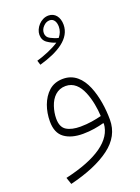

<svg xmlns="http://www.w3.org/2000/svg" viewBox="-179 -794 823 1129"><g transform="rotate(-20 233.0 -229.5)"><path d="M274.4 -717.8C225.6 -717.8 186.5 -669.9 186.5 -628.9C186.5 -606 195.3 -588.9 212.4 -577.1C229.5 -565.4 247.1 -557.1 264.2 -551.8C246.1 -539.6 223.6 -527.8 197.3 -516.6C170.9 -505.4 146 -496.6 123 -490.2L131.8 -461.9C252.4 -496.1 340.8 -549.8 340.8 -636.7C340.8 -685.1 314.9 -717.8 274.4 -717.8ZM271.5 -689C298.3 -689 310.5 -664.1 310.5 -635.3C310.5 -613.3 302.7 -592.3 287.1 -573.2C271.5 -576.7 255.4 -583 239.3 -591.3C222.7 -599.6 214.4 -612.3 214.4 -629.4C214.4 -645 220.2 -658.7 232.4 -670.9C244.1 -683.1 257.3 -689 271.5 -689ZM364.3 -9.3C358.4 93.8 249 170.4 48.3 215.8L63 258.8C169.4 232.9 253.4 197.8 314.5 152.3C375.5 106.9 405.8 50.3 405.8 -18.6C405.8 -86.9 395 -165.5 368.2 -230C340.8 -294.4 296.4 -338.9 228 -338.9C192.4 -338.9 163.1 -328.6 139.6 -308.1C92.8 -266.6 70.3 -197.8 70.3 -128.9C70.3 -80.6 85 -46.4 113.8 -25.4C142.6 -4.4 181.2 5.9 229.5 5.9C280.3 5.9 324.7 -2.9 361.3 -12.7ZM362.3 -57.1C325.7 -47.9 280.8 -39.1 230 -39.1C193.4 -39.1 164.6 -45.4 143.1 -58.6C121.6 -71.8 110.8 -96.2 110.8 -131.8C110.8 -156.7 115.2 -182.1 123.5 -207C140.1 -256.8 174.3 -293.9 227.5 -293.9C276.9 -293.9 309.6 -260.3 330.1 -211.4C350.6 -162.6 359.9 -105.5 362.3 -57.1Z"/></g></svg>

Font: Estedad ExtraLight
Style: Regular
Weight: 200
Designer: Amin Abedi
Version: Version 7.3